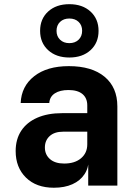

<svg xmlns="http://www.w3.org/2000/svg" viewBox="-20 -870 640 900"><path d="M232.5 10Q150 10 101.7 -37.5Q53.4 -85 53.4 -162Q53.4 -217.2 79.4 -256.9Q105.4 -296.6 154.4 -318.1Q203.5 -339.6 271.8 -339.6H389.1V-375.8Q389.1 -410.3 366.5 -429.2Q343.9 -448 301 -448Q260.9 -448 237 -432.4Q213 -416.8 211 -387.1H76.9Q80.2 -465.7 140.3 -512.8Q200.5 -560 302.7 -560Q410.3 -560 470.2 -510.3Q530.1 -460.6 530.1 -371.2V0H393.5V-107.6H370.9L395.9 -124.2Q395.9 -83.4 375.9 -53.1Q355.9 -22.8 319.3 -6.4Q282.8 10 232.5 10ZM280.8 -103.4Q330.7 -103.4 359.9 -128.2Q389.1 -152.9 389.1 -193.5V-252.7H275.8Q235.2 -252.7 212.8 -232.1Q190.4 -211.5 190.4 -178.6Q190.4 -145.3 214.1 -124.4Q237.8 -103.4 280.8 -103.4ZM305 -600.4Q243.4 -600.4 205.7 -634.9Q168 -669.5 168 -725.5Q168 -781.5 205.7 -816Q243.4 -850.4 305 -850.4Q366.6 -850.4 404.3 -815.9Q442 -781.3 442 -725.3Q442 -669.3 404.3 -634.8Q366.6 -600.4 305 -600.4ZM305 -667.8Q332 -667.8 348.5 -683.9Q365 -699.9 365 -725.8Q365 -751.7 348.5 -767.4Q332 -783.2 305 -783.2Q278 -783.2 261.5 -767.3Q245 -751.5 245 -725.4Q245 -699.9 261.5 -683.9Q278 -667.8 305 -667.8Z"/></svg>

Font: JetBrains Mono
Style: Regular
Weight: 400
Monospace: yes
Designer: Philipp Nurullin, Konstantin Bulenkov
Foundry: JetBrains
Version: Version 2.305